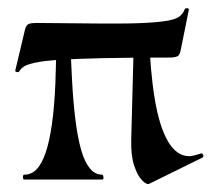

<svg xmlns="http://www.w3.org/2000/svg" viewBox="-20 -446 530 477"><path d="M439 -423Q440 -426 445 -425.5Q450 -425 449 -421L429 -322Q427 -309 420.5 -306Q414 -303 401 -303Q301 -303 235 -301.5Q169 -300 129 -297.5Q89 -295 68.5 -290.5Q48 -286 40 -281Q32 -276 28 -269Q27 -266 22 -267Q17 -268 18 -271L42 -372Q45 -384 51.5 -386.5Q58 -389 70 -389Q169 -388 234 -387.5Q299 -387 338.5 -389Q378 -391 398.5 -395Q419 -399 427 -406Q435 -413 439 -423ZM331 -372Q335 -374 342.5 -370.5Q350 -367 350 -365Q353 -269 364.5 -200Q376 -131 397.5 -94.5Q419 -58 450 -58Q456 -58 463 -60Q470 -62 477 -64Q482 -67 484.5 -61.5Q487 -56 482 -54L350 11Q344 13 333 2Q322 -9 313.5 -34Q305 -59 306 -99L313 -364ZM120 -368 154 -366Q156 -301 159 -246Q162 -191 167.5 -147.5Q173 -104 181.5 -74Q190 -44 203 -28Q216 -12 234 -12Q236 -12 237 -6Q238 0 234 0Q203 0 165 0Q127 0 93.5 0Q60 0 40 0Q37 0 37 -6Q37 -12 40 -12Q58 -12 71 -25.5Q84 -39 93.5 -67Q103 -95 109 -137.5Q115 -180 117.5 -237.5Q120 -295 120 -368Z"/></svg>

Font: Cormorant Garamond Light
Style: Regular
Weight: 300
Designer: Christian Thalmann (Catharsis Fonts)
Foundry: Catharsis Fonts
Version: Version 4.001